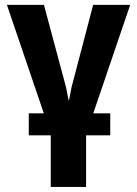

<svg xmlns="http://www.w3.org/2000/svg" viewBox="-20 -548 551 772"><path d="M423.3 -3.9H326.2V203.6H184.1V-3.9H95.7V-92.3H156.2L7.8 -528.3H156.7L245.6 -196.8L255.9 -144.5H257.3L267.6 -196.8L354.5 -528.3H503.4L355 -92.3H423.3Z"/></svg>

Font: Roboto Web
Style: Bold
Weight: 700
Designer: Google
Version: Version 1.200310; 2013